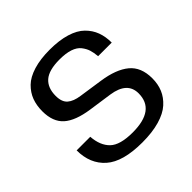

<svg xmlns="http://www.w3.org/2000/svg" viewBox="-146 -650 784 784"><g transform="rotate(-45 246.5 -258.0)"><path d="M246.1 9.8Q134.3 9.8 83.7 -34.9Q33.2 -79.6 33.2 -157.2H111.8Q115.7 -103.5 145 -75.2Q174.3 -46.9 247.1 -46.9Q377 -46.9 377 -143.1Q377 -208.5 292 -221.2L190.9 -235.8Q116.2 -246.6 81.5 -277.3Q46.9 -308.1 46.9 -369.1Q46.9 -402.8 57.1 -430.2Q67.4 -457.5 89.8 -479.5Q112.3 -501.5 152.1 -513.7Q191.9 -525.9 246.1 -525.9Q300.8 -525.9 340.6 -513.7Q380.4 -501.5 402.8 -479.2Q425.3 -457 435.5 -429.4Q445.8 -401.9 445.8 -367.2H367.2Q365.2 -390.1 360.1 -406Q355 -421.9 342.8 -437.5Q330.6 -453.1 306.4 -461.2Q282.2 -469.2 246.1 -469.2Q184.6 -469.2 157.2 -445.3Q129.9 -421.4 129.9 -375Q129.9 -339.8 148.2 -324Q166.5 -308.1 202.1 -303.2L304.2 -288.1Q380.9 -276.9 420.4 -244.1Q460 -211.4 460 -147Q460 -113.3 448.5 -85.9Q437 -58.6 412.6 -36.6Q388.2 -14.6 345.9 -2.4Q303.7 9.8 246.1 9.8Z"/></g></svg>

Font: Creato Display
Style: Regular
Weight: 400
Version: Version 1.000